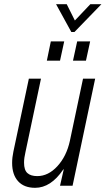

<svg xmlns="http://www.w3.org/2000/svg" viewBox="-20 -888 505 918"><path d="M327 0H267L285 -79L282 -77Q223 10 148 10Q95 10 66.5 -21.5Q38 -53 38 -109Q38 -135 44 -163L118 -512H176L102 -162Q95 -133 95 -110Q95 -75 111 -60.5Q127 -46 158 -46Q211 -46 254.5 -93.5Q298 -141 314 -214L377 -512H435ZM223 -690H287L267 -598H204ZM349 -690H411L391 -598H329ZM248 -868H299L338 -790L412 -868H465L336 -735H321Z"/></svg>

Font: Decalotype Light Italic
Style: Regular
Weight: 300
Italic angle: -12°
Designer: Alfredo Marco Pradil
Foundry: Alfredo Marco Pradil
Version: Version 1.0